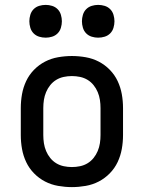

<svg xmlns="http://www.w3.org/2000/svg" viewBox="-20 -757 588 785"><path d="M274 8Q246 8 217.5 3Q189 -2 164 -15Q139 -28 119 -48.5Q99 -69 87 -94.5Q75 -120 70 -148Q65 -176 65 -205V-315Q65 -344 70 -372Q75 -400 87 -425.5Q99 -451 119 -471.5Q139 -492 164 -505Q189 -518 217.5 -523Q246 -528 274 -528Q302 -528 330.5 -523Q359 -518 384 -505Q409 -492 429 -471.5Q449 -451 461 -425.5Q473 -400 478 -372Q483 -344 483 -315V-205Q483 -176 478 -148Q473 -120 461 -94.5Q449 -69 429 -48.5Q409 -28 384 -15Q359 -2 330.5 3Q302 8 274 8ZM274 -74Q291 -74 307.5 -77.5Q324 -81 338 -89.5Q352 -98 362.5 -111Q373 -124 379.5 -139.5Q386 -155 388.5 -171.5Q391 -188 391 -205V-315Q391 -332 388.5 -348.5Q386 -365 379.5 -380.5Q373 -396 362.5 -409Q352 -422 338 -430.5Q324 -439 307.5 -442.5Q291 -446 274 -446Q257 -446 240.5 -442.5Q224 -439 210 -430.5Q196 -422 185.5 -409Q175 -396 168.5 -380.5Q162 -365 159.5 -348.5Q157 -332 157 -315V-205Q157 -188 159.5 -171.5Q162 -155 168.5 -139.5Q175 -124 185.5 -111Q196 -98 210 -89.5Q224 -81 240.5 -77.5Q257 -74 274 -74ZM381 -603Q368 -603 355 -607Q342 -611 332.5 -620.5Q323 -630 319 -643.5Q315 -657 315 -670Q315 -683 319 -696.5Q323 -710 332.5 -719.5Q342 -729 355 -733Q368 -737 381 -737Q395 -737 408 -733Q421 -729 430.5 -719.5Q440 -710 444 -696.5Q448 -683 448 -670Q448 -657 444 -643.5Q440 -630 430.5 -620.5Q421 -611 408 -607Q395 -603 381 -603ZM167 -603Q153 -603 140 -607Q127 -611 117.5 -620.5Q108 -630 104 -643.5Q100 -657 100 -670Q100 -683 104 -696.5Q108 -710 117.5 -719.5Q127 -729 140 -733Q153 -737 167 -737Q180 -737 193 -733Q206 -729 215.5 -719.5Q225 -710 229 -696.5Q233 -683 233 -670Q233 -657 229 -643.5Q225 -630 215.5 -620.5Q206 -611 193 -607Q180 -603 167 -603Z"/></svg>

Font: Iosevka Semi-Condensed Medium
Style: Regular
Weight: 500
Monospace: yes
Designer: Belleve Invis
Foundry: Belleve Invis
Version: Version 27.3.5